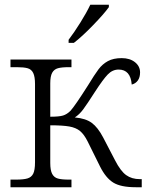

<svg xmlns="http://www.w3.org/2000/svg" viewBox="-20 -786 625 806"><path d="M268 -619Q291 -649 317.5 -691.5Q344 -734 359 -766H437V-756Q417 -728 370.5 -680Q324 -632 290 -606H268ZM24 -32H47Q79 -32 95.5 -37Q112 -42 119.5 -57Q127 -72 127 -105V-433Q127 -464 119.5 -479.5Q112 -495 96 -499.5Q80 -504 51 -504H24V-536H280V-504H269Q239 -504 223 -499.5Q207 -495 199 -480.5Q191 -466 191 -436V-296Q228 -296 244.5 -301Q261 -306 276 -321Q295 -342 349 -427Q377 -473 393.5 -495Q410 -517 433 -529.5Q456 -542 491 -542Q525 -542 546.5 -525Q568 -508 568 -482Q568 -461 558.5 -448Q549 -435 533 -431Q528 -494 478 -494Q452 -494 432 -473Q412 -452 379 -401Q345 -348 329 -326.5Q313 -305 294 -293Q340 -289 365.5 -270Q391 -251 413 -209L463 -113Q486 -68 509.5 -51Q533 -34 567 -34H575V0H550Q487 0 455.5 -19.5Q424 -39 400 -87L348 -192Q333 -222 316 -236Q299 -250 271 -255Q243 -260 191 -260V-102Q191 -71 199 -56Q207 -41 223 -36.5Q239 -32 269 -32H280V0H24Z"/></svg>

Font: Noto Serif Light
Style: Regular
Weight: 300
Designer: Monotype Design Team
Foundry: Monotype Imaging Inc.
Version: Version 1.001